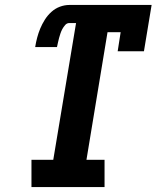

<svg xmlns="http://www.w3.org/2000/svg" viewBox="-20 -755 640 775"><path d="M107 0V-110H195L287 -662H260Q250 -662 243 -654Q236 -646 231.5 -637.5Q227 -629 224 -620Q221 -611 218.5 -602Q216 -593 214 -583.5Q212 -574 210 -565H122Q125 -584 130 -603Q135 -622 142.5 -640Q150 -658 161 -675.5Q172 -693 187.5 -707Q203 -721 222 -728Q241 -735 260 -735H592L561 -548H455L467 -625H414L329 -110H402V0Z"/></svg>

Font: Iosevka Curly Slab XBdExObl
Style: Regular
Weight: 800
Width: 7
Italic angle: -9°
Monospace: yes
Designer: Belleve Invis
Foundry: Belleve Invis
Version: Version 11.1.0; ttfautohint (v1.8.3)